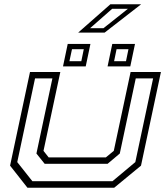

<svg xmlns="http://www.w3.org/2000/svg" viewBox="-20 -876 776 896"><path d="M108 0 27 -103 120 -540H261.5L183 -172L207 -141.5H474L511 -172L589.5 -540H731L638 -103L513 0ZM131 -30.5H505L611.5 -119.5L694.5 -510H613.5L539 -159.5L482 -111.5H188.5L150 -159.5L224.5 -510H143.5L60.5 -119.5ZM482 -566 504 -671H610L588 -566ZM274 -566 296 -671H402L380 -566ZM304 -590.5H359.5L371 -646.5H316ZM512.5 -590.5H568L579.5 -646.5H524ZM345 -724 495 -856H638.5L468.5 -724ZM400.5 -744.5H463L577 -835H503.5Z"/></svg>

Font: Tourney Expanded Light
Style: Italic
Weight: 300
Width: 7
Italic angle: -12°
Designer: Tyler Finck
Foundry: Etcetera Type Co
Version: Version 1.010; ttfautohint (v1.8.3)